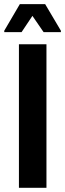

<svg xmlns="http://www.w3.org/2000/svg" viewBox="-36 -900 311 920"><path d="M54.7 0V-688H186.6V0ZM-15.6 -745.9V-752.8L59.1 -880.3H180.3L255.8 -752.8V-745.9H173L119.4 -823.9L67.2 -745.9Z"/></svg>

Font: Saira Thin Condensed
Style: Regular
Weight: 100
Width: 3
Version: Version 1.101